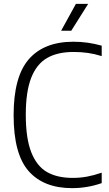

<svg xmlns="http://www.w3.org/2000/svg" viewBox="-20 -965 562 994"><path d="M50.5 -369Q50.5 -568.5 129.5 -658.8Q208.5 -749 360.5 -749Q435 -749 506.5 -728.5V-674.5Q470 -686 434.8 -691Q399.5 -696 360.5 -696Q278 -696 223.8 -664.8Q169.5 -633.5 141.5 -562Q113.5 -490.5 113.5 -371Q113.5 -248.5 142 -176.5Q170.5 -104.5 223.5 -74.2Q276.5 -44 356 -44Q394.5 -44 430 -50.5Q465.5 -57 506.5 -71V-17Q432.5 9 353 9Q206.5 9 128.5 -79Q50.5 -167 50.5 -369ZM296.5 -806 373 -945H436.5L349 -806Z"/></svg>

Font: Encode Sans Semi Condensed Light
Style: Regular
Weight: 300
Width: 4
Designer: Multiple Designers
Foundry: Impallari Type
Version: Version 2.000